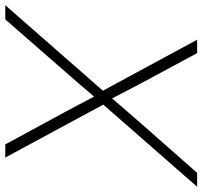

<svg xmlns="http://www.w3.org/2000/svg" viewBox="-70 -728 768 728"><g transform="rotate(90 314.0 -364.0)"><path d="M-30.3 0 293.9 -370.1 100.6 -727.5H151.4L261.2 -523.4Q276.9 -493.7 292.5 -464.1Q308.1 -434.6 323.2 -404.8Q348.6 -434.6 374 -464.1Q399.4 -493.7 425.8 -523.4L605.5 -727.5H658.2L346.7 -371.6L547.4 0H497.6L376 -224.1Q360.8 -252 345.9 -280.3Q331.1 -308.6 316.4 -336.9Q292.5 -308.6 268.1 -280.3Q243.7 -252 219.2 -224.1L23.4 0Z"/></g></svg>

Font: Inter Display ExtraLight
Style: Italic
Weight: 200
Italic angle: -9.39999°
Designer: Rasmus Andersson
Foundry: rsms
Version: Version 4.000;git-a52131595